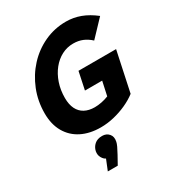

<svg xmlns="http://www.w3.org/2000/svg" viewBox="-227 -837 1149 1256"><g transform="rotate(-30 347.0 -209.0)"><path d="M46 -251Q46 -343 78.5 -424.5Q111 -506 168.5 -568.5Q226 -631 302.5 -666.5Q379 -702 466 -702Q522 -702 574.5 -682.5Q627 -663 679 -622L565 -502Q537 -528 505.5 -541Q474 -554 435 -554Q389 -554 348.5 -533Q308 -512 277 -473.5Q246 -435 228.5 -383.5Q211 -332 211 -272Q211 -223 227.5 -189.5Q244 -156 275.5 -139Q307 -122 351 -122Q376 -122 403.5 -127.5Q431 -133 456 -143L479 -249H349L377 -382H661L597 -81Q562 -54 516 -33Q470 -12 419.5 0Q369 12 320 12Q237 12 175.5 -19Q114 -50 80 -109Q46 -168 46 -251ZM359 144Q357 155 348 174.5Q339 194 324 221L289 284H214L246 205Q231 199 219 178Q207 157 212 130Q218 102 239.5 83Q261 64 297 64Q329 64 348 86Q367 108 359 144Z"/></g></svg>

Font: Radio Canada
Style: Italic
Weight: 400
Italic angle: -12°
Designer: Charles Daoud, Etienne Aubert Bonn, Alexandre Saumier Demers, Jacques Le Bailly
Foundry: Radio-Canada
Version: Version 2.104;gftools[0.9.28.dev5+ged2979d]